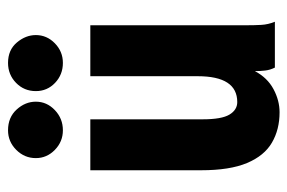

<svg xmlns="http://www.w3.org/2000/svg" viewBox="-142 -580 733 490"><g transform="rotate(-90 225.0 -334.5)"><path d="M184 12Q140 12 106.5 -7.5Q73 -27 54.5 -71Q36 -115 36 -188V-471H166V-184Q166 -136 178 -116Q190 -96 210 -96Q276 -96 276 -197V-471H406V-75Q406 -52 407 -34.5Q408 -17 415 0H298Q292 -12 290.5 -24.5Q289 -37 289 -51Q272 -19 243 -3.5Q214 12 184 12ZM138 -541Q109 -541 88 -561.5Q67 -582 67 -610Q67 -639 88 -660Q109 -681 138 -681Q171 -681 191 -659Q211 -637 211 -610Q211 -582 189.5 -561.5Q168 -541 138 -541ZM310 -541Q280 -541 259 -561Q238 -581 238 -610Q238 -640 259 -660.5Q280 -681 310 -681Q343 -681 362 -658.5Q381 -636 381 -610Q381 -582 360 -561.5Q339 -541 310 -541Z"/></g></svg>

Font: Inconsolata SemiCondensed Black
Style: Regular
Weight: 900
Width: 4
Monospace: yes
Designer: Raph Levien, Cyreal, Brenton Simpson
Foundry: Raph Levien, Cyreal, Google
Version: Version 3.001; ttfautohint (v1.8.2.53-6de2)